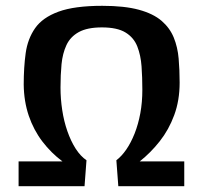

<svg xmlns="http://www.w3.org/2000/svg" viewBox="-20 -640 697 660"><path d="M43.9 -85.1H194.8Q155.8 -114.1 125.6 -153.7Q95.5 -193.3 78.8 -242.4Q62.2 -291.6 61.5 -349.3Q61.5 -408.4 68.3 -457.5Q75.2 -506.7 100.7 -543.2Q126.2 -579.7 180.9 -599.8Q235.7 -620 331.6 -620Q407.9 -620 457.4 -606.5Q506.8 -593 535.3 -568.5Q563.8 -544 577.3 -510.9Q590.8 -477.7 594.1 -438.5Q597.5 -399.3 597.5 -356Q597.5 -294.9 579 -244.6Q560.5 -194.3 529.3 -154.7Q498.2 -115.1 460.2 -85.1H613.4V0H386.7L380 -89.1Q398 -102.8 414.1 -126Q430.1 -149.3 442.7 -180.9Q455.2 -212.5 462.3 -250.4Q469.3 -288.4 469.3 -331.5Q469.3 -373.5 466.6 -411.7Q463.9 -450 451.9 -480.5Q439.8 -511.1 411.3 -528.4Q382.9 -545.8 330.3 -545.8Q280.1 -545.8 251 -529.8Q221.8 -513.7 208.4 -485Q195.1 -456.3 191.5 -419.2Q188 -382.2 188 -339.1Q188 -300 193.9 -261.6Q199.7 -223.2 211.6 -189.1Q223.5 -155 240 -129.1Q256.6 -103.2 277.3 -89.1L270.6 0H43.9Z"/></svg>

Font: Smooch Sans Thin
Style: Regular
Weight: 100
Designer: Robert E. Leuschke
Foundry: Robert E. Leuschke
Version: Version 1.010